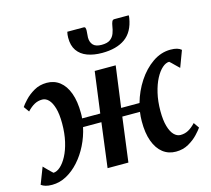

<svg xmlns="http://www.w3.org/2000/svg" viewBox="-119 -941 1197 1087"><g transform="rotate(-15 479.0 -397.5)"><path d="M57.5 10Q34.5 10 19.2 5.5Q4 1 -6.5 -7L31 -104Q35 -100 41.5 -93Q48 -86 55.8 -78.5Q63.5 -71 70.2 -64.5Q77 -58 81.5 -54Q101.5 -54.5 122.2 -72.8Q143 -91 161 -124.8Q179 -158.5 190 -206Q201 -253.5 201 -311.5Q201 -366 190.8 -401.2Q180.5 -436.5 163.8 -453.8Q147 -471 126.5 -471Q101.5 -471 80.5 -459.5Q59.5 -448 38 -425L15 -457Q24 -471 46 -494.5Q68 -518 100.8 -537Q133.5 -556 175.5 -556Q219 -556 251.2 -531Q283.5 -506 301.2 -457.8Q319 -409.5 319 -339.5Q319 -332 318.8 -324.5Q318.5 -317 317.5 -309.5H424L456 -550.5H579L546.5 -309.5H654Q672.5 -375.5 709.2 -431.5Q746 -487.5 795.5 -521.8Q845 -556 901 -556Q923.5 -556 938.8 -551.5Q954 -547 964 -538L928 -442Q923.5 -446 916.8 -452.8Q910 -459.5 902.2 -467Q894.5 -474.5 887.8 -481.2Q881 -488 876.5 -491.5Q856.5 -491.5 835.8 -473.2Q815 -455 797 -421Q779 -387 767.8 -339.5Q756.5 -292 756.5 -234Q756.5 -180.5 766.8 -145Q777 -109.5 794.2 -92Q811.5 -74.5 832 -74.5Q857.5 -74.5 878.5 -86Q899.5 -97.5 921 -120.5L943.5 -88Q934.5 -74.5 912.5 -51Q890.5 -27.5 857.8 -8.8Q825 10 783 10Q739.5 10 707 -15.2Q674.5 -40.5 656.8 -88.8Q639 -137 639.5 -206.5Q639.5 -219.5 640.5 -233Q641.5 -246.5 643.5 -260.5H540L506 0H384L417.5 -260.5H310Q298.5 -207 274.2 -158.2Q250 -109.5 216.2 -71.8Q182.5 -34 142 -12Q101.5 10 57.5 10ZM459 -805Q467 -805 469 -799Q471 -793 471 -783.5Q471 -774 469.5 -763.2Q468 -752.5 468 -743Q468 -716 483 -699.5Q498 -683 532.5 -683Q566.5 -683 583.5 -695.8Q600.5 -708.5 608 -728.8Q615.5 -749 618.5 -771Q620.5 -784 624.8 -794.5Q629 -805 639 -805H723.5Q723.5 -801.5 723.5 -797.8Q723.5 -794 722.5 -789Q709.5 -710 659 -674Q608.5 -638 524 -638Q474.5 -638 437.2 -652Q400 -666 379.5 -695.5Q359 -725 359.5 -771Q359.5 -779.5 360.5 -788Q361.5 -796.5 363.5 -805Z"/></g></svg>

Font: Merriweather 28pt SemiBold
Style: Italic
Weight: 600
Italic angle: -7.8°
Version: Version 2.101